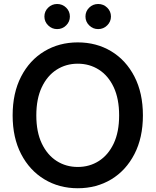

<svg xmlns="http://www.w3.org/2000/svg" viewBox="-20 -956 799 986"><path d="M379.4 10.7Q283.7 10.7 207.8 -35.2Q131.8 -81.1 88.4 -165Q44.9 -249 44.9 -363.3Q44.9 -478.5 88.4 -562.7Q131.8 -647 207.8 -692.6Q283.7 -738.3 379.4 -738.3Q475.6 -738.3 551.3 -692.6Q627 -647 670.4 -562.7Q713.9 -478.5 713.9 -363.3Q713.9 -249 670.4 -164.8Q627 -80.6 551.3 -34.9Q475.6 10.7 379.4 10.7ZM379.4 -98.6Q439.9 -98.6 488 -129.4Q536.1 -160.2 564 -219.2Q591.8 -278.3 591.8 -363.3Q591.8 -448.7 564 -508.1Q536.1 -567.4 488 -598.1Q439.9 -628.9 379.4 -628.9Q318.8 -628.9 270.8 -598.1Q222.7 -567.4 194.6 -508.1Q166.5 -448.7 166.5 -363.3Q166.5 -278.3 194.6 -219.2Q222.7 -160.2 270.8 -129.4Q318.8 -98.6 379.4 -98.6ZM484.4 -806.6Q457 -806.6 438 -825.7Q418.9 -844.7 418.9 -871.1Q418.9 -897.9 438 -916.7Q457 -935.5 484.4 -935.5Q511.2 -935.5 530.5 -916.7Q549.8 -897.9 549.8 -871.1Q549.8 -844.7 530.5 -825.7Q511.2 -806.6 484.4 -806.6ZM273.4 -806.6Q246.6 -806.6 227.3 -825.7Q208 -844.7 208 -871.1Q208 -897.9 227.3 -916.7Q246.6 -935.5 273.4 -935.5Q300.8 -935.5 319.8 -916.7Q338.9 -897.9 338.9 -871.1Q338.9 -844.7 319.8 -825.7Q300.8 -806.6 273.4 -806.6Z"/></svg>

Font: Inter Cardless Tabular Medium
Style: Regular
Weight: 500
Designer: Rasmus Andersson
Foundry: rsms
Version: Version 4.000;git-4fc901f